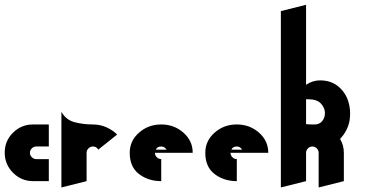

<svg xmlns="http://www.w3.org/2000/svg" viewBox="-20 -767 1556 813"><path d="M120 0H186.7V-93.3H133.3Q122.7 -93.3 114.7 -101.3Q106.7 -109.3 106.7 -120Q106.7 -130.7 114.7 -138.7Q122.7 -146.7 133.3 -146.7H186.7V-240H120Q70.7 -240 35.3 -205.3Q0 -170.7 0 -120.7Q0 -70.7 35.3 -35.3Q70.7 0 120 0Z M476 -197.3Q457.3 -216 430.7 -228Q404 -240 373.3 -240Q333.3 -240 296.7 -249.3Q260 -258.7 240 -293.3V26.7L346.7 0V-120Q346.7 -130.7 354.7 -138.7Q362.7 -146.7 373.3 -146.7Q389.3 -146.7 396 -133.3Z M636 -120H796Q796 -170.7 756.7 -205.3Q717.3 -240 662.7 -240Q608 -240 568.7 -205.3Q529.3 -170.7 529.3 -120Q529.3 -60 568.7 -30Q608 0 662.7 0V-93.3Q652 -93.3 644 -101.3Q636 -109.3 636 -120ZM685.3 -133.3H640Q645.3 -146.7 662.7 -146.7Q673.3 -146.7 681.3 -138.7Q684 -136 685.3 -133.3Z M956 -120H1116Q1116 -170.7 1076.7 -205.3Q1037.3 -240 982.7 -240Q928 -240 888.7 -205.3Q849.3 -170.7 849.3 -120Q849.3 -60 888.7 -30Q928 0 982.7 0V-93.3Q972 -93.3 964 -101.3Q956 -109.3 956 -120ZM1005.3 -133.3H960Q965.3 -146.7 982.7 -146.7Q993.3 -146.7 1001.3 -138.7Q1004 -136 1005.3 -133.3Z M1276 0V-120Q1276 -130.7 1284 -138.7Q1292 -146.7 1302.7 -146.7Q1313.3 -146.7 1321.3 -138.7Q1329.3 -130.7 1329.3 -120V26.7L1436 0V-120Q1436 -152 1420 -178.7Q1424 -182.7 1428 -188Q1454.7 -220 1460.7 -260Q1466.7 -300 1454.7 -338Q1442.7 -376 1412 -401.3Q1381.3 -426.7 1334.7 -426.7Q1304 -426.7 1276 -408V-746.7L1169.3 -720V26.7ZM1276 -241.3V-346.7Q1281.3 -346.7 1285.3 -346.7Q1322.7 -346.7 1339.3 -328Q1356 -309.3 1356 -288Q1356 -269.3 1344.7 -254.7Q1333.3 -240 1312 -240H1302.7Q1289.3 -240 1276 -241.3Z"/></svg>

Font: Qahiri
Style: Regular
Weight: 400
Designer: Khaled Hosny
Foundry: Alif Type
Version: Version 3.00